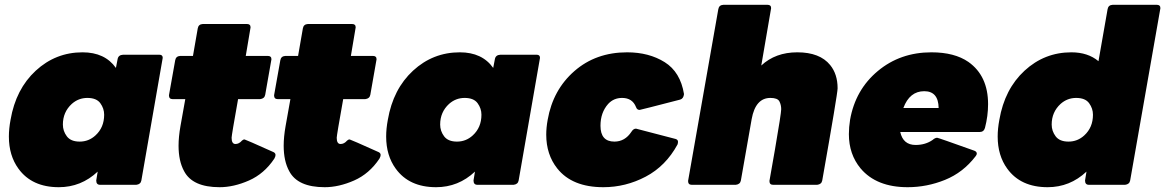

<svg xmlns="http://www.w3.org/2000/svg" viewBox="-20 -770 4855 800"><path d="M225 10Q113 10 57 -67Q17 -122 17 -201Q17 -234 24 -271Q46 -399 129 -475.5Q212 -552 324 -552Q417 -552 463 -487Q467 -506 470 -523.5Q473 -541 493 -542H644Q658 -542 658 -529L569 -18Q566 -2 548 0H397Q381 0 381 -18L387 -55Q318 10 225 10ZM312 -180Q350 -180 378 -206Q414 -239 414 -292Q414 -318 398 -340Q382 -362 344 -362Q307 -362 279 -337Q242 -303 242 -251Q242 -224 258.5 -202Q275 -180 312 -180Z M895 10Q782 10 747 -57Q724 -99 724 -163Q724 -200 732 -245L752 -357H699Q684 -357 684 -373L710 -519Q713 -536 731 -537H784L804 -652Q807 -669 825 -670H1009Q1024 -670 1024 -656L1004 -537H1096Q1111 -537 1111 -523Q1111 -520 1085 -375Q1082 -359 1064 -357H972Q945 -206 945 -196Q945 -170 961 -170Q976 -170 988 -184Q993 -189 999 -189Q1002 -189 1120 -136Q1128 -132 1128 -124Q1128 -118 1123 -109Q1081 -46 1017.5 -18Q954 10 895 10Z M1333 10Q1220 10 1185 -57Q1162 -99 1162 -163Q1162 -200 1170 -245L1190 -357H1137Q1122 -357 1122 -373L1148 -519Q1151 -536 1169 -537H1222L1242 -652Q1245 -669 1263 -670H1447Q1462 -670 1462 -656L1442 -537H1534Q1549 -537 1549 -523Q1549 -520 1523 -375Q1520 -359 1502 -357H1410Q1383 -206 1383 -196Q1383 -170 1399 -170Q1414 -170 1426 -184Q1431 -189 1437 -189Q1440 -189 1558 -136Q1566 -132 1566 -124Q1566 -118 1561 -109Q1519 -46 1455.5 -18Q1392 10 1333 10Z M1797 10Q1685 10 1629 -67Q1589 -122 1589 -201Q1589 -234 1596 -271Q1618 -399 1701 -475.5Q1784 -552 1896 -552Q1989 -552 2035 -487Q2039 -506 2042 -523.5Q2045 -541 2065 -542H2216Q2230 -542 2230 -529L2141 -18Q2138 -2 2120 0H1969Q1953 0 1953 -18L1959 -55Q1890 10 1797 10ZM1884 -180Q1922 -180 1950 -206Q1986 -239 1986 -292Q1986 -318 1970 -340Q1954 -362 1916 -362Q1879 -362 1851 -337Q1814 -303 1814 -251Q1814 -224 1830.5 -202Q1847 -180 1884 -180Z M2494 10Q2364 10 2302 -68Q2256 -126 2256 -209Q2256 -238 2262 -271Q2284 -396 2373.5 -474Q2463 -552 2593 -552Q2684 -552 2749.5 -511Q2815 -470 2830 -378Q2828 -359 2814 -355Q2648 -312 2645 -312Q2634 -312 2630 -324Q2615 -362 2572 -362Q2537 -362 2514 -337Q2482 -301 2482 -246Q2482 -180 2540 -180Q2584 -180 2611 -221Q2619 -234 2630 -234L2795 -191Q2805 -188 2805 -179Q2805 -174 2803 -168Q2754 -78 2670.5 -34Q2587 10 2494 10Z M3385 0H3201Q3186 0 3186 -16L3209 -147Q3235 -298 3235 -315Q3235 -333 3227.5 -347.5Q3220 -362 3190 -362Q3128 -362 3112 -274L3067 -18Q3064 -2 3046 0H2862Q2847 0 2847 -16L2973 -732Q2976 -749 2994 -750H3178Q3193 -750 3193 -736Q3193 -733 3152 -497Q3211 -552 3302 -552Q3396 -552 3439 -499Q3470 -461 3470 -402Q3470 -380 3406 -18Q3403 -2 3385 0Z M3762 10Q3632 10 3566 -68Q3517 -127 3517 -211Q3517 -240 3522 -271Q3544 -396 3637.5 -474Q3731 -552 3861 -552Q3957 -552 4015 -512Q4097 -454 4097 -336Q4097 -287 4084 -237Q4079 -220 4062 -220H3731Q3743 -166 3795 -166Q3836 -166 3866 -187Q3876 -196 3885 -196Q3889 -196 4040 -142Q4050 -138 4050 -130Q4050 -125 4045 -119Q3993 -51 3917.5 -20.5Q3842 10 3762 10ZM3891 -320Q3890 -390 3831 -390Q3770 -390 3744 -320Z M4345 10Q4233 10 4177 -67Q4137 -122 4137 -201Q4137 -234 4144 -271Q4166 -399 4249 -475.5Q4332 -552 4444 -552Q4513 -552 4557 -515L4595 -732Q4598 -749 4616 -750H4800Q4815 -750 4815 -736Q4815 -733 4689 -18Q4686 -2 4668 0H4517Q4501 0 4501 -18L4507 -55Q4438 10 4345 10ZM4432 -180Q4470 -180 4498 -206Q4534 -239 4534 -292Q4534 -318 4518 -340Q4502 -362 4464 -362Q4427 -362 4399 -337Q4362 -303 4362 -251Q4362 -224 4378.5 -202Q4395 -180 4432 -180Z"/></svg>

Font: YamahaIndonesia935. App Black
Style: Italic
Weight: 900
Italic angle: -10°
Designer: Dalton Maag Ltd
Foundry: Dalton Maag Ltd
Version: Version 1.002; January 01, 2024; Regular/Italic